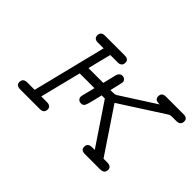

<svg xmlns="http://www.w3.org/2000/svg" viewBox="-98 -904 1197 1197"><g transform="rotate(45 501.0 -305.5)"><path d="M101.1 -28.8Q101.1 -61 136.2 -62H203.1L324.2 -548.8H274.9Q238.8 -548.8 238.8 -578.1Q238.8 -611.3 275.9 -610.8H446.8Q483.9 -610.8 483.9 -582Q483.9 -549.8 449.2 -548.8H382.8L344.2 -395H475.1Q476.1 -400.9 496.1 -481.9Q503.9 -510.7 527.8 -511.2Q541 -511.2 549.6 -503.2Q558.1 -495.1 558.1 -483.9Q558.1 -475.1 538.1 -395H561L577.1 -396L589.8 -401.9L818.8 -548.8H812Q775.9 -548.8 775.9 -578.1Q775.9 -611.3 814 -610.8H967.8Q1002 -610.8 1002 -582Q1002 -548.8 964.8 -548.8H925.8Q911.6 -548.8 900.9 -542L648.9 -379.9Q625 -363.8 612.8 -356.9L616.2 -351.1L810.1 -62H841.8Q879.9 -62 879.9 -33.2Q879.9 0 841.8 0H709Q671.9 0 671.9 -28.8Q671.9 -62 710 -62H732.9L550.8 -333H522.9Q518.1 -313 511.2 -283.2Q499 -232.4 491.9 -219.2Q484.9 -206.1 466.8 -206.1Q452.6 -206.1 444.3 -214.6Q436 -223.1 436 -232.9Q436 -238.8 439.5 -254.4Q442.9 -270 449.5 -293.5Q456.1 -316.9 459 -333H329.1L261.2 -62H310.1Q347.2 -62 347.2 -33.2Q347.2 0 310.1 0H138.2Q101.1 0 101.1 -28.8Z"/></g></svg>

Font: CMU Typewriter Text Variable Width
Style: Italic
Weight: 500
Italic angle: -14.04°
Version: Version 0.7.0